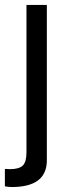

<svg xmlns="http://www.w3.org/2000/svg" viewBox="-38 -544 280 782"><path d="M69.8 -523.9H152.8V108.9Q152.8 217.8 9.8 217.8Q-3.4 217.8 -18.1 214.8V144Q-13.2 144 -8.5 144.3Q-3.9 144.5 -1.5 144.8Q1 145 2 145Q40 145 55.2 129.9Q69.8 115.2 69.8 76.2Z"/></svg>

Font: Miedinger*
Style: Book
Weight: 400
Version: Version 001.000